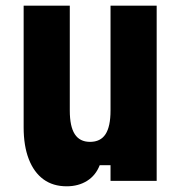

<svg xmlns="http://www.w3.org/2000/svg" viewBox="-20 -635 640 674"><path d="M530 -615V0H368V-55H330Q316 -19 285.5 0Q255 19 214 19Q166 19 132.5 -5.5Q99 -30 81 -76.5Q63 -123 63 -188V-615H225V-247Q225 -191 242.5 -164Q260 -137 296 -137Q333 -137 350.5 -164Q368 -191 368 -247V-615Z"/></svg>

Font: Martian Mono Condensed
Style: Bold
Weight: 700
Width: 3
Designer: Roman Shamin
Foundry: Evil Martians
Version: Version 1.000